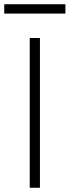

<svg xmlns="http://www.w3.org/2000/svg" viewBox="-29 -884 328 904"><path d="M111 0V-705H159V0ZM-9 -820V-864H279V-820Z"/></svg>

Font: Nunito Sans 7pt SemiCondensed ExtraLight
Style: Regular
Weight: 250
Width: 4
Designer: Vernon Adams
Foundry: Vernon Adams
Version: Version 3.101;gftools[0.9.27]